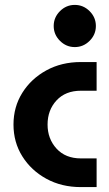

<svg xmlns="http://www.w3.org/2000/svg" viewBox="-20 -763 444 783"><path d="M310 0Q231 0 169 -34Q107 -68 71 -125.5Q35 -183 35 -255Q35 -327 71 -384.5Q107 -442 169 -476Q231 -510 310 -510H374V-393H310Q247 -393 210.5 -353.5Q174 -314 174 -255Q174 -197 210.5 -157Q247 -117 310 -117H374V0ZM285 -571Q250 -571 224.5 -596.5Q199 -622 199 -657Q199 -692 224.5 -717.5Q250 -743 285 -743Q320 -743 345.5 -717.5Q371 -692 371 -657Q371 -622 345.5 -596.5Q320 -571 285 -571Z"/></svg>

Font: MuseoModerno SemiBold
Style: Regular
Weight: 600
Designer: Pablo Cosgaya, Héctor Gatti, Marcela Romero, and the Authors of The MuseoModerno Project.
Foundry: Omnibus-Type Team
Version: Version 1.001